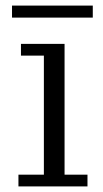

<svg xmlns="http://www.w3.org/2000/svg" viewBox="-20 -667 369 687"><path d="M23 -604V-647H312V-604ZM46 0V-42H137V-468H55V-510H211V-42H293V0Z"/></svg>

Font: Montagu Slab 16pt Light
Style: Regular
Weight: 300
Designer: Florian Karsten
Foundry: Florian Karsten
Version: Version 1.000; ttfautohint (v1.8.3)